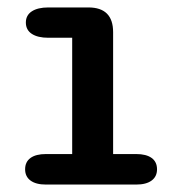

<svg xmlns="http://www.w3.org/2000/svg" viewBox="-20 -496 490 516"><path d="M103.5 0Q76.5 0 62 -10.8Q47.5 -21.5 47.5 -41Q47.5 -61 62 -71.5Q76.5 -82 103.5 -82H174V-394.5H110Q81.5 -394.5 65.5 -405Q49.5 -415.5 49.5 -435.5Q49.5 -455 65.5 -465.5Q81.5 -476 110 -476H217.5Q284 -476 284 -409.5V-82H346Q373 -82 387.5 -71.5Q402 -61 402 -41Q402 -21.5 387.5 -10.8Q373 0 346 0Z"/></svg>

Font: Sono Medium
Style: Regular
Weight: 500
Designer: Tyler Finck
Foundry: Tyler Finck
Version: Version 2.112